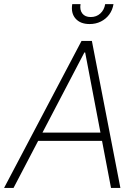

<svg xmlns="http://www.w3.org/2000/svg" viewBox="-43 -930 684 950"><path d="M23.9 0H-22.9L360.4 -727.5H411.6L552.7 0H506.3L378.4 -670.4H374.5ZM136.2 -273.9H485.8L478 -232.9H128.9ZM400.4 -811Q354.5 -811 330.8 -838.1Q307.1 -865.2 314.5 -909.7H355.5Q350.6 -880.9 364.3 -863.3Q377.9 -845.7 405.8 -845.7Q434.1 -845.7 453.4 -863.3Q472.7 -880.9 477.5 -909.7H518.6Q513.7 -879.9 497.3 -857.9Q481 -835.9 456.1 -823.5Q431.2 -811 400.4 -811Z"/></svg>

Font: Inter Tight ExtraLight
Style: Italic
Weight: 250
Italic angle: -9.39999°
Designer: Rasmus Andersson
Foundry: rsms
Version: Version 3.004